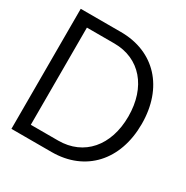

<svg xmlns="http://www.w3.org/2000/svg" viewBox="-163 -851 959 989"><g transform="rotate(30 316.0 -357.0)"><path d="M37 0H276C476 0 606 -141 606 -357C606 -573 476 -714 276 -714H37ZM113 -68V-646H276C428 -646 527 -531 527 -356C527 -182 428 -68 276 -68Z"/></g></svg>

Font: Non Bureau Light
Style: Regular
Weight: 300
Designer: Jona Saucedo
Foundry: Non Foundry
Version: Version 1.000;FEAKit 1.0